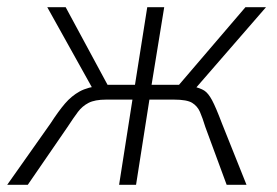

<svg xmlns="http://www.w3.org/2000/svg" viewBox="-36 -512 767 532"><path d="M-16 0 104 -170Q126 -204 144 -225Q162 -246 184.5 -258.5Q207 -271 245 -275L222 -264L95 -492H146L262 -277H338L372 -492H419L384 -277H460L644 -492H701L503 -264L497 -273Q519 -268 530 -261Q541 -254 551.5 -234.5Q562 -215 579 -170L647 0H592L533 -160Q525 -186 518 -202Q511 -218 496.5 -227Q482 -236 446 -236H378L341 0H294L331 -236H258Q227 -236 209.5 -227Q192 -218 180 -202Q168 -186 151 -160L41 0Z"/></svg>

Font: Nunito Sans 7pt Condensed ExtraLight
Style: Italic
Weight: 250
Width: 3
Italic angle: -9°
Designer: Vernon Adams
Foundry: Vernon Adams
Version: Version 3.101;gftools[0.9.27]